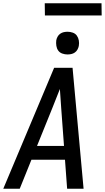

<svg xmlns="http://www.w3.org/2000/svg" viewBox="-20 -1147 640 1167"><path d="M0 0 309 -735H421L488 0H388L375 -176H171L100 0ZM205 -260H369L352 -490Q350 -519 348 -548Q346 -577 344 -606Q332 -577 321 -548Q310 -519 298 -490ZM390 -816Q374 -816 358.5 -821.5Q343 -827 334 -839.5Q325 -852 322.5 -868.5Q320 -885 322 -902Q324 -913 330 -924Q336 -935 346 -942Q356 -949 367.5 -951.5Q379 -954 391 -954Q407 -954 422.5 -948.5Q438 -943 447 -930.5Q456 -918 459 -901.5Q462 -885 459 -868Q457 -857 451 -846Q445 -835 435 -828Q425 -821 413.5 -818.5Q402 -816 390 -816ZM253 -1053 252 -1127H597L598 -1053Z"/></svg>

Font: Iosevka Medium Extended
Style: Italic
Weight: 500
Width: 7
Italic angle: -9°
Monospace: yes
Designer: Belleve Invis
Foundry: Belleve Invis
Version: Version 32.5.0; ttfautohint (v1.8.4)